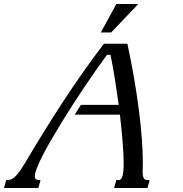

<svg xmlns="http://www.w3.org/2000/svg" viewBox="-145 -933 909 953"><path d="M370.6 -715.8H487.3Q504.9 -635.3 519 -553.7Q533.2 -472.2 543.2 -395.5Q553.2 -318.8 558.6 -250.2Q564 -181.6 564 -127Q564 -114.3 563.5 -102.5Q563 -90.8 563 -80.1Q563 -65.9 565.2 -57.9Q567.4 -49.8 570.6 -45.7Q573.7 -41.5 577.9 -40.3Q582 -39.1 585.9 -39.1H597.7L586.9 0H421.4L432.1 -39.1H444.8Q449.7 -39.1 454.1 -42.7Q458.5 -46.4 461.9 -55.7Q465.3 -64.9 467 -81.1Q468.8 -97.2 468.8 -122.6Q468.8 -145.5 467.3 -173.1Q465.8 -200.7 463.4 -231.7Q460.9 -262.7 457.5 -296.1Q454.1 -329.6 450.2 -363.8H226.1Q233.4 -376.5 241 -388.4Q248.5 -400.4 256.8 -412.6H444.3Q439 -448.2 433.8 -483.4Q428.7 -518.6 423.6 -550.8Q418.5 -583 413.3 -611.1Q408.2 -639.2 403.3 -661.1H386.2Q361.8 -628.4 333.5 -587.9Q305.2 -547.4 275.4 -503.2Q245.6 -459 215.8 -412.6Q186 -366.2 158.4 -321.3Q130.9 -276.4 106.9 -234.9Q83 -193.4 65.4 -158.7Q47.9 -124 37.8 -98.1Q27.8 -72.3 27.8 -58.6Q27.8 -46.9 33.9 -43Q40 -39.1 50.3 -39.1H56.2L45.4 0H-125L-114.3 -39.1H-111.8Q-102.5 -39.1 -93.8 -41.3Q-85 -43.5 -74.2 -52.5Q-63.5 -61.5 -49.6 -80.1Q-35.6 -98.6 -16.6 -130.9Q68.4 -275.4 164.3 -422.9Q260.3 -570.3 370.6 -715.8ZM432.6 -913.1H541.5L406.7 -772H355.5Z"/></svg>

Font: Arian AMU Serif
Style: Italic
Weight: 400
Italic angle: -15°
Designer: Ruben Hakobyan (Tarumian)
Foundry: Ruben Hakobyan (Tarumian)
Version: Version 1.002